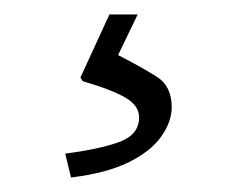

<svg xmlns="http://www.w3.org/2000/svg" viewBox="-20 -20 326 265"><path d="M91 87 131 0H170L143 56Q176 73 196.5 86Q217 99 217 128Q217 148 202.5 168.5Q188 189 157.5 204Q127 219 78 225L70 192Q117 186 144.5 176Q172 166 172 142Q172 126 153.5 115Q135 104 94 92Z"/></svg>

Font: Ancizar Sans Thin
Style: Regular
Weight: 100
Designer: Cesar Puertas, Viviana Monsalve, Julian Moncada, Julian Prieto, Jose Castro, Mariel Hernandez, Felipe Aragon, Sara Alarc
Version: Version 8.100